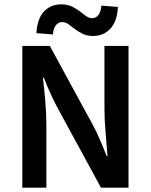

<svg xmlns="http://www.w3.org/2000/svg" viewBox="-20 -866 696 886"><path d="M83 0V-654H210L406 -294Q424 -261 440.5 -223Q457 -185 472 -146H476Q472 -199 467 -256.5Q462 -314 462 -368V-654H573V0H446L250 -360Q232 -393 214.5 -431Q197 -469 182 -508H178Q184 -457 189 -399.5Q194 -342 194 -286V0ZM409 -700Q382 -700 361.5 -710Q341 -720 325 -732.5Q309 -745 295.5 -754.5Q282 -764 266 -764Q250 -764 238.5 -750.5Q227 -737 224 -707L148 -713Q152 -780 183 -813Q214 -846 263 -846Q290 -846 310.5 -836.5Q331 -827 347 -814.5Q363 -802 377 -792Q391 -782 406 -782Q422 -782 433.5 -796Q445 -810 448 -840L524 -834Q521 -768 489.5 -734Q458 -700 409 -700Z"/></svg>

Font: Source Sans 3 ExtraLight SemiBold
Style: Regular
Weight: 600
Version: Version 3.052;hotconv 1.1.0;makeotfexe 2.6.0